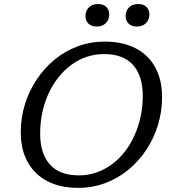

<svg xmlns="http://www.w3.org/2000/svg" viewBox="-20 -900 820 930"><path d="M174.5 -253Q174.5 -157 221.2 -103.8Q268 -50.5 362 -50.5Q407 -50.5 447.2 -64.5Q487.5 -78.5 522 -104Q556.5 -129.5 584 -164.8Q611.5 -200 631 -243Q650.5 -286 661 -334.8Q671.5 -383.5 671.5 -435.5Q671.5 -532 624.8 -585Q578 -638 484 -638Q439 -638 398.8 -624.2Q358.5 -610.5 324 -584.8Q289.5 -559 261.8 -523.8Q234 -488.5 214.5 -445.5Q195 -402.5 184.8 -354Q174.5 -305.5 174.5 -253ZM765 -429.5Q765 -360 745.2 -295Q725.5 -230 688.8 -174.5Q652 -119 601.5 -77.5Q551 -36 489.5 -13Q428 10 359 10Q271 10 208.8 -22.8Q146.5 -55.5 113.5 -116Q80.5 -176.5 80.5 -259Q80.5 -329 100.5 -394Q120.5 -459 157.2 -514.2Q194 -569.5 244.2 -611Q294.5 -652.5 356 -675.5Q417.5 -698.5 487 -698.5Q575 -698.5 637.2 -666Q699.5 -633.5 732.2 -573.2Q765 -513 765 -429.5ZM447.5 -771.5Q423 -771.5 408.5 -785.5Q394 -799.5 394 -822Q394 -838.5 401 -851.5Q408 -864.5 421.8 -872.5Q435.5 -880.5 455.5 -880.5Q480 -880.5 494.5 -866.8Q509 -853 509 -830.5Q509 -814 502 -800.8Q495 -787.5 481.2 -779.5Q467.5 -771.5 447.5 -771.5ZM642 -771.5Q617.5 -771.5 603 -785.5Q588.5 -799.5 588.5 -822Q588.5 -838.5 595.5 -851.5Q602.5 -864.5 616.2 -872.5Q630 -880.5 650 -880.5Q674.5 -880.5 689 -866.8Q703.5 -853 703.5 -830.5Q703.5 -814 696.5 -800.8Q689.5 -787.5 675.8 -779.5Q662 -771.5 642 -771.5Z"/></svg>

Font: Newsreader 12pt
Style: Italic
Weight: 400
Italic angle: -17°
Version: Version 1.003